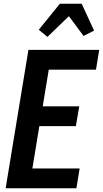

<svg xmlns="http://www.w3.org/2000/svg" viewBox="-20 -1000 547 1020"><path d="M10 0 131 -735H507L490 -630H239L207 -435H401L383 -330H189L152 -105H403L386 0ZM232 -804 186 -842 298 -980H414L480 -837L471 -833L424 -809L346 -914Z"/></svg>

Font: Iosevka SS18 Extrabold
Style: Italic
Weight: 800
Italic angle: -9°
Monospace: yes
Designer: Belleve Invis
Foundry: Belleve Invis
Version: Version 25.1.1; ttfautohint (v1.8.4)